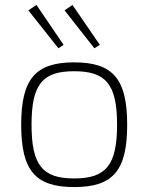

<svg xmlns="http://www.w3.org/2000/svg" viewBox="-20 -747 602 779"><path d="M128 -727 95 -705 217 -551 238 -565ZM274 -727 242 -705 363 -551 385 -565ZM281 -494C123 -494 66 -426 66 -241C66 -55 123 12 281 12C439 12 496 -55 496 -241C496 -426 439 -494 281 -494ZM281 -458C409 -458 455 -406 455 -241C455 -76 409 -23 281 -23C153 -23 108 -76 108 -241C108 -406 153 -458 281 -458Z"/></svg>

Font: Exo 2 Extra Light
Style: Regular
Weight: 250
Designer: Natanael Gama
Version: Version 1.001;PS 001.001;hotconv 1.0.88;makeotf.lib2.5.64775